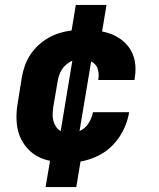

<svg xmlns="http://www.w3.org/2000/svg" viewBox="-20 -648 640 775"><path d="M164 107 182 1Q156 -4 134 -15.5Q112 -27 95 -44.5Q78 -62 66.5 -84Q55 -106 50.5 -131Q46 -156 46.5 -182.5Q47 -209 52 -235L68 -335Q72 -359 80 -382Q88 -405 102 -426.5Q116 -448 135 -465.5Q154 -483 176 -495.5Q198 -508 221.5 -515Q245 -522 269 -525L286 -628H410L392 -521Q424 -515 452 -499.5Q480 -484 499 -459Q518 -434 524 -401.5Q530 -369 524 -335L523 -325H377V-329Q379 -340 378 -350.5Q377 -361 374 -371Q371 -381 363.5 -388.5Q356 -396 348 -400L301 -119Q312 -124 321.5 -132Q331 -140 337.5 -150.5Q344 -161 348.5 -172Q353 -183 355 -194V-195H501V-193Q495 -158 478.5 -124Q462 -90 435.5 -62.5Q409 -35 374.5 -18.5Q340 -2 305 4L288 107ZM225 -119 272 -403Q260 -398 248.5 -388.5Q237 -379 229.5 -367Q222 -355 218 -342Q214 -329 212 -316L195 -216Q193 -201 192.5 -187Q192 -173 195.5 -160Q199 -147 206.5 -136Q214 -125 225 -119Z"/></svg>

Font: Iosevka Heavy Extended Oblique
Style: Regular
Weight: 900
Width: 7
Italic angle: -9°
Monospace: yes
Designer: Belleve Invis
Foundry: Belleve Invis
Version: Version 32.5.0; ttfautohint (v1.8.4)